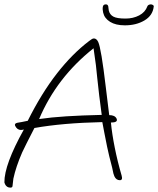

<svg xmlns="http://www.w3.org/2000/svg" viewBox="-58 -800 724 879"><path d="M-10.4 59Q-27.4 59 -35.1 43Q-37.5 37 -37.9 35Q-38.6 -46 51.2 -207Q46.4 -206 43.1 -205.5Q39.7 -205 37.7 -205Q20.7 -205 11.3 -224Q6.7 -235 22 -238Q31.6 -240 42.2 -241.5Q52.9 -243 69 -247Q131.9 -373 202.5 -463.5Q273.1 -554 349.7 -612Q356.5 -617 361.7 -620.5Q366.9 -624 371.9 -624Q383.9 -624 391.6 -608Q405.5 -578 426.2 -402L442 -273Q468 -273 475.7 -257Q483.8 -239 449.8 -239Q454.8 -187 467.3 -124.5Q479.7 -62 498.9 4Q504.8 25 490.8 25Q473.8 25 465.6 7Q463.9 4 461.1 -6Q458.3 -16 455.6 -32Q440.2 -90 432.4 -128Q424.7 -166 419.6 -192.5Q414.4 -219 410.4 -241Q228.3 -237 99.6 -214Q78.1 -173 64.1 -144.5Q50.2 -116 43.4 -102Q14.7 -36 3.2 18Q2.3 23 1.7 31Q1 39 -0.5 50Q-0.4 59 -10.4 59ZM121.1 -255Q175.3 -263 246.2 -267.5Q317.2 -272 407.7 -274Q401.1 -320 396.1 -363.5Q391 -407 386.8 -447Q383.6 -491 370.3 -579Q285.8 -512 223.5 -431Q161.2 -350 121.1 -255ZM513.7 -684Q471.7 -684 446 -700Q420.3 -716 414.3 -742Q410.8 -757 412.7 -768.5Q414.5 -780 426.5 -780Q435.5 -780 437.6 -771Q438.7 -766 438.8 -761.5Q438.8 -757 440 -752Q444.4 -733 460.9 -724Q477.5 -715 516.5 -715Q551.5 -715 579.2 -729.5Q606.8 -744 616.6 -771Q618.4 -776 623.5 -778Q628.5 -780 632.5 -780Q637.5 -780 642.2 -777Q646.9 -774 645.8 -770Q641.3 -729 603.5 -706.5Q565.7 -684 513.7 -684Z"/></svg>

Font: Oooh Baby
Style: Normal
Weight: 400
Designer: Robert E. Leuschke
Foundry: Robert E. Leuschke
Version: Version 1.011; ttfautohint (v1.8.3)